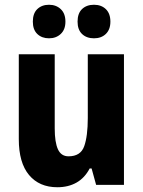

<svg xmlns="http://www.w3.org/2000/svg" viewBox="-20 -777 601 807"><path d="M501 -549V0H384L365 -69H357Q336 -29 301.5 -9.5Q267 10 221 10Q145 10 102 -41.5Q59 -93 59 -192V-549H210V-237Q210 -179 223.5 -149.5Q237 -120 268 -120Q319 -120 334 -162.5Q349 -205 349 -281V-549ZM118 -686Q118 -721 137 -739Q156 -757 186 -757Q216 -757 235.5 -738.5Q255 -720 255 -686Q255 -653 235.5 -634.5Q216 -616 186 -616Q156 -616 137 -634Q118 -652 118 -686ZM306 -686Q306 -721 325 -739Q344 -757 375 -757Q406 -757 425 -738.5Q444 -720 444 -686Q444 -653 425 -634.5Q406 -616 375 -616Q344 -616 325 -634Q306 -652 306 -686Z"/></svg>

Font: Noto Sans Gujarati UI Condensed ExtraBold
Style: Regular
Weight: 800
Width: 3
Designer: Jelle Bosma - Monotype Design Team, Universal Thirst
Foundry: Monotype Imaging Inc.
Version: Version 2.106; ttfautohint (v1.8.4.7-5d5b)